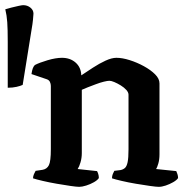

<svg xmlns="http://www.w3.org/2000/svg" viewBox="-93 -724 727 744"><path d="M-63 -384V-562Q-63 -611 -64.9 -638Q-66.8 -665 -72.5 -688Q-63 -691 -49.3 -694.5Q-35.5 -698 -21.7 -701Q-7.9 -704 -3.2 -704Q13 -704 24.8 -694.5Q36.7 -685 36.7 -671Q36.7 -666 34.8 -647.5Q32.9 -629 30.1 -614L-5.1 -395Q-13.6 -391 -28.8 -387.5Q-44 -384 -63 -384ZM214 0Q204 0 180 -3.5Q156 -7 127 -12Q98 -17 72.5 -23Q47 -29 35 -33Q35 -41 38.5 -49Q42 -57 45 -62L72 -66Q89 -69 96.5 -84Q104 -99 104 -146V-391Q104 -399 100.5 -406.5Q97 -414 88 -417L29 -437Q31 -451 34 -459Q37 -467 42 -472Q59 -481 91 -490.5Q123 -500 147 -500Q179 -500 200 -481.5Q221 -463 222 -432Q243 -446 267.5 -462Q292 -478 316 -489Q340 -500 358 -500Q381 -500 409.5 -491Q438 -482 464.5 -467.5Q491 -453 508 -436Q525 -419 525 -401V-126Q525 -106 520.5 -90.5Q516 -75 512 -69L590 -61Q592 -57 594.5 -49.5Q597 -42 597 -34Q592 -26 578 -18Q564 -10 549 -5Q534 0 522 0Q513 0 488 -3.5Q463 -7 433.5 -12Q404 -17 378.5 -23Q353 -29 341 -33Q341 -42 344 -49.5Q347 -57 350 -62L374 -65Q384 -67 391 -73Q398 -79 401.5 -95.5Q405 -112 405 -146V-357Q405 -366 396.5 -375.5Q388 -385 375 -393Q362 -401 350 -406Q338 -411 331 -411Q324 -411 309.5 -407.5Q295 -404 278 -397.5Q261 -391 246.5 -385.5Q232 -380 224 -376V-131Q224 -112 219 -95Q214 -78 208 -69L283 -61Q285 -58 287.5 -50.5Q290 -43 290 -34Q285 -26 271 -18Q257 -10 241 -5Q225 0 214 0Z"/></svg>

Font: Texturina Medium 12pt SemiBold
Style: Regular
Weight: 600
Version: Version 1.002